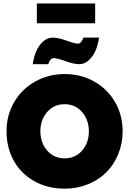

<svg xmlns="http://www.w3.org/2000/svg" viewBox="-20 -1114 796 1146"><path d="M200 -975V-1093.5H548V-975ZM299.5 -767Q288.5 -767 280.2 -756Q272 -745 268.5 -731H175.5Q180.5 -768.5 194 -802.8Q207.5 -837 234 -863.2Q260.5 -889.5 294 -889.5Q328.5 -889.5 377.2 -871.5Q426 -853.5 445.5 -853.5Q456.5 -853.5 465.2 -864.8Q474 -876 478 -889.5H571Q566 -852 552.8 -817.8Q539.5 -783.5 513.2 -757.2Q487 -731 453.5 -731Q419.5 -731 370.5 -749Q321.5 -767 299.5 -767ZM19 -330.5Q19 -425.5 64.2 -503.8Q109.5 -582 189.2 -627Q269 -672 365.5 -672Q463.5 -672 543 -627Q622.5 -582 667.2 -503.8Q712 -425.5 712 -330.5Q712 -259 686.5 -195.8Q661 -132.5 616 -86.8Q571 -41 506 -14.5Q441 12 365.5 12Q262.5 12 183 -33.5Q103.5 -79 61.2 -156.5Q19 -234 19 -330.5ZM365.5 -169Q430 -169 470.2 -215.5Q510.5 -262 510.5 -330.5Q510.5 -398.5 470 -445.2Q429.5 -492 365.5 -492Q301.5 -492 261.2 -445.2Q221 -398.5 221 -330.5Q221 -262.5 261.2 -215.8Q301.5 -169 365.5 -169Z"/></svg>

Font: League Spartan Black
Style: Regular
Weight: 900
Foundry: The League of Moveable Type
Version: Version 2.002